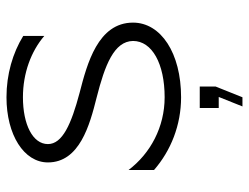

<svg xmlns="http://www.w3.org/2000/svg" viewBox="-110 -476 786 607"><g transform="rotate(-90 283.5 -173.0)"><path d="M245 125H280L250 200H279L313 115V65H245ZM49 -79.6C110.1 -26.4 190.7 6 279 6C418.6 6 515 -57.8 515 -146C515 -256.8 385.1 -291.1 293.3 -314.8C194.1 -341.1 131 -369.1 131 -415C131 -463.1 193 -494 279 -494C355.5 -494 424.5 -468 473 -426.4V-493C418.9 -526.3 351.7 -546 279 -546C160.5 -546 73 -491 73 -415C73 -315.1 190.9 -282.9 277.8 -261.1C380.9 -234.9 456 -206 457 -146C457 -85.7 385 -46 279 -46C184.9 -46 101.4 -90.9 49 -160.2Z"/></g></svg>

Font: Resamitz
Style: Regular
Weight: 500
Designer: gluk
Foundry: gluk
Version: Version 0.047